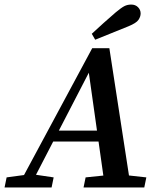

<svg xmlns="http://www.w3.org/2000/svg" viewBox="-46 -821 694 841"><path d="M-26 0 -17 -44 79 -57H101L189 -44L180 0ZM30 0 358 -610H433L527 0H414L340 -524L364 -543L83 0ZM171 -201 189 -249H441L439 -201ZM320 0 329 -44 455 -57H477L595 -44L586 0ZM356 -673Q382 -697 408 -720.5Q434 -744 461 -767Q485 -787 498.5 -794Q512 -801 529 -801Q547 -801 558.5 -789.5Q570 -778 570 -762Q570 -748 560.5 -734Q551 -720 517 -706Q480 -691 444 -676.5Q408 -662 371 -647Z"/></svg>

Font: Lisu Bosa ExtraBold
Style: Italic
Weight: 800
Italic angle: -19°
Designer: David Morse, Annie Olsen, Victor Gaultney, Frank Grießhammer (Latin)
Foundry: SIL International
Version: Version 2.000